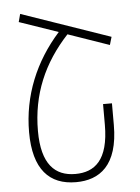

<svg xmlns="http://www.w3.org/2000/svg" viewBox="-53 -766 596 817"><g transform="rotate(-5 245.5 -357.0)"><path d="M64 -724 55 -690 221 -633C117 -517 58 -375 58 -219C58 -60 125 10 239 10C339 10 420 -45 420 -219V-311H382V-223C382 -71 321 -25 239 -25C152 -25 96 -79 96 -221C96 -377 152 -507 257 -620L433 -559L443 -593Z"/></g></svg>

Font: Noto Sans Armenian ExtraCondensed ExtraLight
Style: Regular
Weight: 200
Width: 2
Designer: Monotype Design Team
Foundry: Monotype Imaging Inc.
Version: Version 2.008